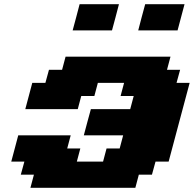

<svg xmlns="http://www.w3.org/2000/svg" viewBox="-20 -895 924 915"><path d="M125 0H625L641.6 -62.5H704.1L721.2 -125H783.7Q800.8 -187.5 833.7 -312.5Q866.7 -437.5 883.8 -500H821.3L838.4 -562.5H775.9L792.5 -625H292.5L275.9 -562.5H213.4L196.3 -500H133.8Q128.4 -479 117.2 -437.5Q106 -396 100.6 -375H350.6L367.2 -437.5H429.7L446.3 -500H571.3L554.7 -437.5H617.2L600.6 -375H413.1Q407.2 -354 396 -312.3Q384.8 -270.5 379.4 -250H566.9L550.3 -187.5H487.8L471.2 -125H346.2L362.8 -187.5H300.3L316.9 -250H66.9Q61.5 -229 50.3 -187.3Q39.1 -145.5 33.7 -125H96.2L79.1 -62.5H141.6ZM638.7 -750H826.2Q831.5 -770.5 842.8 -812.5Q854 -854.5 859.4 -875H671.9Q666 -854 655 -812.5Q644 -771 638.7 -750ZM326.2 -750H513.7Q519.5 -771 530.5 -812.5Q541.5 -854 546.9 -875H359.4Q354 -854 343 -812.5Q332 -771 326.2 -750Z"/></svg>

Font: Faithful 32x
Style: BoldOblique
Weight: 400
Foundry: Faithful Resource Pack
Version: Version 1.0; January 27, 2023